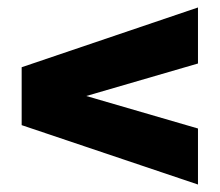

<svg xmlns="http://www.w3.org/2000/svg" viewBox="-20 -568 588 514"><path d="M510 -74 38 -233V-388L510 -548V-398L211 -311L510 -224Z"/></svg>

Font: Georama ExtraBold
Style: Regular
Weight: 800
Designer: Jean-Baptiste Levee
Foundry: Production Type
Version: Version 1.001